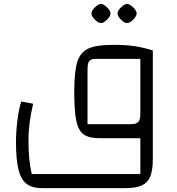

<svg xmlns="http://www.w3.org/2000/svg" viewBox="-20 -709 909 985"><path d="M764 -450V107Q764 164 751 196Q738 228 708 242Q678 256 626 256H194Q144 256 115.5 233.5Q87 211 74.5 160Q62 109 62 19Q62 -34 69.5 -92.5Q77 -151 89 -188L150 -177Q126 -75 126 10Q126 115 143 184H700V0H491Q436 0 409 -19.5Q382 -39 371.5 -88.5Q361 -138 361 -238Q361 -342 376.5 -391.5Q392 -441 433.5 -460Q475 -479 561 -479Q623 -479 668.5 -472.5Q714 -466 764 -450ZM700 -124V-407H472Q446 -407 437.5 -395.5Q429 -384 429 -349V-72H652Q679 -72 689.5 -83.5Q700 -95 700 -124ZM449 -640Q449 -654 466.5 -671Q484 -688 498 -689Q512 -688 529.5 -671Q547 -654 547 -640Q547 -626 529 -608Q511 -590 498 -591Q485 -590 467 -608Q449 -626 449 -640ZM583 -640Q583 -654 600.5 -671Q618 -688 632 -689Q646 -688 663.5 -671Q681 -654 681 -640Q681 -626 663 -608Q645 -590 632 -591Q619 -590 601 -608Q583 -626 583 -640Z"/></svg>

Font: Changa Light
Style: Regular
Weight: 300
Designer: Eduardo Rodriguez Tunni
Foundry: Eduardo Rodriguez Tunni
Version: Version 2.002; ttfautohint (v1.5) -l 8 -r 50 -G 110 -x 14 -H